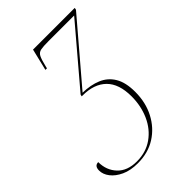

<svg xmlns="http://www.w3.org/2000/svg" viewBox="-288 -630 964 964"><g transform="rotate(-45 193.5 -148.0)"><path d="M104 240Q52 240 15.5 223Q-21 206 -40.5 180.5Q-60 155 -60 128Q-60 95 -33 95Q-33 153 3.5 191.5Q40 230 107 230Q172 230 220 196Q268 162 293.5 105Q319 48 319 -20Q319 -109 274.5 -153Q230 -197 149 -197H142L144 -207L402 -511H220Q183 -511 165 -507.5Q147 -504 138.5 -487.5Q130 -471 121 -433L118 -420H107L135 -536H431L429 -525L158 -207Q214 -206 257 -188Q300 -170 324 -130Q348 -90 348 -23Q348 52 317 111.5Q286 171 231.5 205.5Q177 240 104 240Z"/></g></svg>

Font: Noto Serif Display SemiCondensed Thin
Style: Italic
Weight: 100
Width: 4
Italic angle: -12°
Designer: Monotype Design Team
Foundry: Monotype Imaging Inc.
Version: Version 2.009